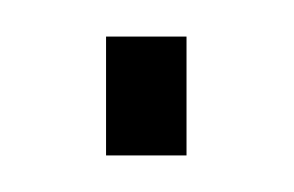

<svg xmlns="http://www.w3.org/2000/svg" viewBox="-20 -352 161 105"><path d="M38 -267V-332H82V-267Z"/></svg>

Font: Saira Ultra Condensed Thin
Style: Regular
Weight: 100
Width: 1
Designer: Hector Gatti with collaboration of the Omnibus-Type team
Foundry: Omnibus-Type
Version: Version 1.001; ttfautohint (v1.8)